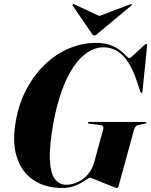

<svg xmlns="http://www.w3.org/2000/svg" viewBox="-20 -926 752 956"><path d="M459.5 -712.5Q502 -712.5 531.2 -701Q560.5 -689.5 579.2 -674.5Q598 -659.5 608.5 -648Q619 -636.5 624 -636.5Q627.5 -636.5 639.8 -647.2Q652 -658 666.8 -672.2Q681.5 -686.5 693.2 -697Q705 -707.5 707.5 -707.5Q710.5 -707.5 711.5 -705.5Q712.5 -703.5 712.5 -698.5L689.5 -472Q689 -467 687.8 -465.2Q686.5 -463.5 684.5 -463.5Q682.5 -463.5 681 -465Q679.5 -466.5 678 -471.5L661.5 -521.5Q641.5 -581.5 616.2 -618.8Q591 -656 560.8 -673.2Q530.5 -690.5 496 -690.5Q454 -690.5 415.8 -665.2Q377.5 -640 345.2 -591.8Q313 -543.5 288.2 -475.2Q263.5 -407 247 -320.5Q225.5 -202 228.2 -133.2Q231 -64.5 253 -35.2Q275 -6 310 -6Q337 -6 365.2 -18.5Q393.5 -31 416 -56Q438.5 -81 449 -118L493.5 -281Q496.5 -290.5 492.5 -296.8Q488.5 -303 478 -304L424.5 -309.5Q420.5 -310.5 419.2 -311.8Q418 -313 418 -315Q418 -317 419.8 -318Q421.5 -319 424.5 -319H703Q706.5 -319 707.8 -318Q709 -317 709 -315.5Q709 -314 707.8 -312.8Q706.5 -311.5 702 -310.5L669 -303.5Q661 -302 655.5 -296Q650 -290 647.5 -280.5L571.5 -3.5Q569.5 5 567.5 7.5Q565.5 10 561 10Q559 10 545.5 4.8Q532 -0.5 513.2 -8Q494.5 -15.5 475.5 -23.2Q456.5 -31 443.2 -36.2Q430 -41.5 428 -41.5Q424 -41.5 413 -33.5Q402 -25.5 384.5 -15.5Q367 -5.5 343.2 2.2Q319.5 10 290 10Q205 10 146 -29.8Q87 -69.5 63.2 -145.5Q39.5 -221.5 60 -330Q75.5 -414 113 -484Q150.5 -554 204 -605.2Q257.5 -656.5 322.8 -684.5Q388 -712.5 459.5 -712.5ZM509 -830.5 351 -904Q345.5 -907 343.5 -905Q341.5 -904 341 -902Q340.5 -900 342 -897.5L438.5 -757Q441.5 -753 443.5 -751.2Q445.5 -749.5 449.5 -749.5Q453.5 -749.5 456.5 -751.2Q459.5 -753 464 -757L633 -897.5Q635.5 -900 636.2 -902Q637 -904 636 -905Q634.5 -906 632.2 -905.8Q630 -905.5 627 -904L432 -830.5Z"/></svg>

Font: Fraunces 120pt
Style: Bold Italic
Weight: 700
Italic angle: -16°
Version: Version 1.000;[b76b70a41]